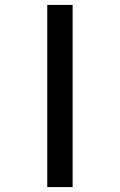

<svg xmlns="http://www.w3.org/2000/svg" viewBox="-20 -760 487 780"><path d="M275 0V-740H172V0Z"/></svg>

Font: Lexend Peta
Style: Regular
Weight: 400
Designer: Bonnie Shaver-Troup, Thomas Jockin
Foundry: Lexend
Version: Version 1.007